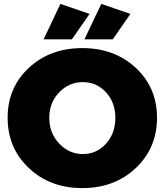

<svg xmlns="http://www.w3.org/2000/svg" viewBox="-20 -953 842 982"><path d="M438 -882 348 -752H203L289 -933ZM647 -882 557 -752H412L498 -933ZM783 -351Q783 -196 674.5 -93.5Q566 9 401 9Q236 9 127.5 -93.5Q19 -196 19 -351Q19 -505 127.5 -606Q236 -707 401 -707Q566 -707 674.5 -606Q783 -505 783 -351ZM404 -533Q333 -533 282.5 -480.5Q232 -428 232 -350Q232 -272 283 -218.5Q334 -165 404 -165Q474 -165 522 -218Q570 -271 570 -350Q570 -429 522 -481Q474 -533 404 -533Z"/></svg>

Font: Montserrat Extra Bold
Style: Regular
Weight: 800
Designer: Julieta Ulanovsky
Foundry: Julieta Ulanovsky
Version: Version 3.001;PS 003.001;hotconv 1.0.70;makeotf.lib2.5.58329